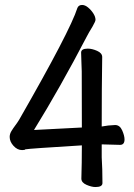

<svg xmlns="http://www.w3.org/2000/svg" viewBox="-20 -737 540 774"><path d="M365 17Q349 17 328.5 8Q308 -1 308 -17Q310 -80 310 -151Q97 -138 82 -135Q81 -132 69 -132Q50 -132 34.5 -149Q19 -166 19 -185Q19 -197 26 -208.5Q33 -220 42 -232Q51 -244 57 -254Q263 -613 292 -705Q297 -717 311 -717Q323 -717 335.5 -706.5Q348 -696 356.5 -682.5Q365 -669 365 -657Q365 -651 353 -630Q337 -604 330 -590Q222 -383 117 -213L310 -223Q310 -428 309.5 -449Q309 -470 308 -492.5Q307 -515 307 -525Q307 -541 334 -541Q351 -541 371.5 -532Q392 -523 392 -507Q390 -389 390 -227L416 -231L444 -233Q463 -233 472.5 -211.5Q482 -190 482 -175Q482 -153 464 -153L390 -155V-103Q393 -57 393 1Q393 17 365 17Z"/></svg>

Font: LXGW WenKai Mono
Style: Bold
Weight: 700
Designer: Fontworks Inc.
Version: Version 1.250;January 17, 2023